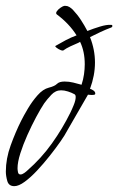

<svg xmlns="http://www.w3.org/2000/svg" viewBox="-25 -632 405 657"><path d="M24 5Q5 5 0 -12.5Q-5 -30 -5 -45Q-5 -89 11.5 -134.5Q28 -180 47 -218Q56 -236 70.5 -260.5Q85 -285 103.5 -306Q122 -327 142 -332Q162 -337 170 -345Q178 -353 196 -353Q211 -353 225.5 -349.5Q240 -346 254 -342Q260 -360 262.5 -378Q265 -396 265 -412Q265 -456 249 -489Q248 -488 246 -487Q244 -486 242 -485Q230 -480 216 -473.5Q202 -467 191 -459H190Q184 -459 175.5 -464Q167 -469 164 -473L165 -475Q182 -485 200 -494.5Q218 -504 237 -511Q212 -551 169 -583Q165 -587 169.5 -593.5Q174 -600 182 -605.5Q190 -611 195 -612H199Q206 -612 212.5 -608Q219 -604 224 -599Q240 -582 252 -563.5Q264 -545 274 -526Q294 -534 317 -541Q340 -548 355 -547Q359 -547 359 -545Q361 -541 356 -538Q337 -531 319 -522.5Q301 -514 283 -505Q300 -462 300 -418Q300 -374 283 -328Q288 -327 294.5 -322.5Q301 -318 301 -312Q301 -308 296 -307.5Q291 -307 289 -307Q285 -307 282 -307.5Q279 -308 276 -308L205 -185Q198 -171 182 -148Q166 -125 145 -98.5Q124 -72 102 -48.5Q80 -25 59.5 -10Q39 5 24 5ZM45 -35Q51 -35 58 -40Q65 -45 69 -49Q116 -90 152.5 -141Q189 -192 216 -247Q221 -257 227.5 -273Q234 -289 234 -300Q234 -308 229 -310Q220 -315 207.5 -319Q195 -323 184 -323Q165 -323 150.5 -307.5Q136 -292 126 -278Q114 -260 98.5 -231Q83 -202 68.5 -169.5Q54 -137 44.5 -107Q35 -77 35 -56Q35 -51 36.5 -43Q38 -35 45 -35Z"/></svg>

Font: Moon Dance
Style: Regular
Weight: 400
Designer: Robert E. Leuschke
Foundry: Robert E. Leuschke
Version: Version 1.010; ttfautohint (v1.8.3)